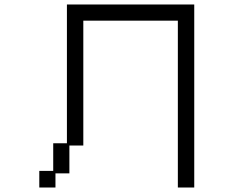

<svg xmlns="http://www.w3.org/2000/svg" viewBox="-20 -807 1040 855"><path d="M155 -46H217V-169H278V-787H845V28H772V-715H351V-159H289V-35H227V28H155Z"/></svg>

Font: DotGothic16
Style: Regular
Weight: 400
Designer: Fontworks Inc.
Foundry: Fontworks Inc.
Version: Version 1.100